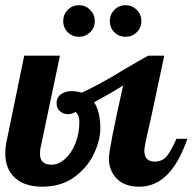

<svg xmlns="http://www.w3.org/2000/svg" viewBox="-26 -701 729 727"><path d="M30.9 -27.4C55.4 -5.2 89.9 5.9 134.3 5.9C182 5.9 222.4 -6.2 255.4 -30.4C288.4 -54.6 313.1 -83.8 329.4 -118.1C345.7 -152.4 353.9 -185 353.9 -215.7C353.9 -256.9 346.1 -289.5 330.4 -313.7C372.9 -336.6 409.5 -357.8 440.2 -377.4C404.2 -216.7 386.3 -124.5 386.3 -101C386.3 -70.9 396.1 -45.6 415.7 -25C435.3 -4.4 464 5.9 501.9 5.9C581.7 5.9 642.1 -54.6 683.3 -175.5H642.1C627.7 -142.8 615 -120.3 603.9 -107.8C592.8 -95.4 578.1 -89.2 559.8 -89.2C533.6 -89.2 520.6 -102.9 520.6 -130.4C520.6 -138.2 522.9 -152.6 527.4 -173.5C532 -194.4 537.6 -218.9 544.1 -247L596.1 -490.2H535.3C514.4 -479.1 480.4 -459.5 433.3 -431.4C375.1 -396.1 325.1 -368.9 283.3 -350C271.6 -353.9 258.2 -355.9 243.1 -355.9C228.7 -355.9 216 -351.9 204.9 -344.1C193.8 -336.3 188.2 -325.1 188.2 -310.8C188.2 -297 192.6 -286.6 201.5 -279.4C210.3 -272.2 220.3 -268.6 231.4 -268.6C241.8 -268.6 251.3 -271.6 259.8 -277.4C269.6 -268.9 274.5 -256.5 274.5 -240.2C274.5 -210.8 269.6 -183.7 259.8 -158.8C250 -134 236.9 -114.2 220.6 -99.5C204.2 -84.8 187.2 -77.4 169.6 -77.4C140.2 -77.4 125.5 -90.8 125.5 -117.6C125.5 -130.7 126.5 -139.9 128.4 -145.1L201 -490.2H65.7L1 -175.5C-3.6 -157.8 -5.9 -139.2 -5.9 -119.6C-5.9 -80.4 6.4 -49.7 30.9 -27.4ZM230.5 -578.9C241.9 -567.5 256.2 -561.7 273.1 -561.7C289.5 -561.7 303.5 -567.5 315.3 -578.9C327.1 -590.3 332.9 -604.5 332.9 -621.5C332.9 -637.9 327.1 -651.9 315.3 -663.7C303.5 -675.5 289.5 -681.3 273.1 -681.3C256.2 -681.3 241.9 -675.5 230.5 -663.7C219.1 -651.9 213.3 -637.9 213.3 -621.5C213.3 -604.5 219.1 -590.3 230.5 -578.9ZM407 -578.9C418.4 -567.5 432.6 -561.7 449.6 -561.7C465.9 -561.7 480 -567.5 491.8 -578.9C503.5 -590.3 509.4 -604.5 509.4 -621.5C509.4 -637.9 503.5 -651.9 491.8 -663.7C480 -675.5 465.9 -681.3 449.6 -681.3C432.6 -681.3 418.4 -675.5 407 -663.7C395.5 -651.9 389.8 -637.9 389.8 -621.5C389.8 -604.5 395.5 -590.3 407 -578.9Z"/></svg>

Font: DonutKreme
Style: Regular
Weight: 400
Designer: Impallari Type
Foundry: Impallari Type
Version: Version 2.100